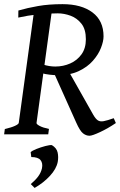

<svg xmlns="http://www.w3.org/2000/svg" viewBox="-21 -650 581 929"><path d="M480 -474.1Q480 -450.2 467.5 -418.2Q455.1 -386.2 428.5 -356Q401.9 -325.7 359.9 -305.9Q317.9 -286.1 258.8 -286.1Q241.7 -286.1 219.5 -288.6Q197.3 -291 181.6 -295.9L187 -337.9Q216.8 -328.1 246.6 -328.1Q285.2 -328.1 318.8 -343Q352.5 -357.9 373.5 -387.2Q394.5 -416.5 394.5 -460Q394.5 -508.3 373 -535.4Q351.6 -562.5 320.3 -574Q289.1 -585.4 258.8 -585.4Q159.2 -585.4 67.4 -564.9L67.9 -599.1Q111.8 -611.8 163.3 -620.8Q214.8 -629.9 281.7 -629.9Q373 -629.9 426.5 -589.8Q480 -549.8 480 -474.1ZM539.6 -54.7Q501.5 -28.8 463.4 -11Q425.3 6.8 412.1 6.8Q395.5 6.8 380.6 -4.9Q365.7 -16.6 347.7 -57.1L239.3 -298.8L309.1 -309.1L430.2 -94.7Q441.4 -75.2 452.1 -67.9Q462.9 -60.5 480.5 -63.7Q498 -66.9 529.3 -78.1ZM231.9 -611.8 155.8 -55.7Q154.3 -49.8 169.7 -41.3Q185.1 -32.7 215.8 -25.9L212.4 0H-1L2.4 -25.9Q33.2 -32.7 51.3 -41Q69.3 -49.3 69.8 -55.7L146 -611.8ZM258.3 133.8Q251.5 167.5 220.7 200.9Q189.9 234.4 146.5 259.3L127.9 240.7Q150.4 221.7 163.8 203.6Q177.2 185.5 182.1 164.1Q187 139.2 175 124.5Q163.1 109.9 130.4 109.9L127.4 86.4Q133.3 79.6 154.8 71Q176.3 62.5 198.5 56.6Q220.7 50.8 230 52.2Q252.9 65.9 257.8 87.6Q262.7 109.4 258.3 133.8Z"/></svg>

Font: Gentium Book Plus
Style: Italic
Weight: 400
Italic angle: -8°
Designer: Victor Gaultney, Annie Olsen, Iska Routamaa, Becca Hirsbrunner
Foundry: SIL International
Version: Version 6.101